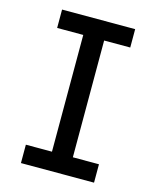

<svg xmlns="http://www.w3.org/2000/svg" viewBox="-111 -812 722 888"><g transform="rotate(15 250.0 -367.5)"><path d="M75 0V-88H200V-647H75V-735H425V-647H300V-88H425V0Z"/></g></svg>

Font: Iosevka Curly Slab Semibold
Style: Regular
Weight: 600
Monospace: yes
Designer: Belleve Invis
Foundry: Belleve Invis
Version: Version 22.1.2; ttfautohint (v1.8.4)